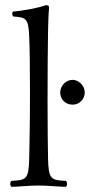

<svg xmlns="http://www.w3.org/2000/svg" viewBox="-20 -718 348 743"><path d="M93 -103C91 -24 82 -21 24 -18C18 -12 18 -1 24 5C64 4 88 0 129 0C170 0 194 4 235 5C241 -1 241 -12 235 -18C177 -21 168 -24 166 -103C165 -140 164 -233 164 -329C164 -440 165 -556 166 -599C167 -661 170 -689 170 -689C170 -696 166 -698 157 -698C133 -688 67 -676 29 -673C27 -665 26 -660 32 -654C82 -651 90 -646 93 -576C95 -538 96 -448 96 -355C96 -252 94 -145 93 -103ZM213 -360C213 -336 231 -313 261 -313C288 -313 308 -335 308 -360C308 -387 284 -409 261 -409C234 -409 213 -385 213 -360Z"/></svg>

Font: Libertinus Serif Display
Style: Regular
Weight: 400
Designer: Philipp H. Poll, Khaled Hosny
Foundry: Caleb Maclennan
Version: Version 7.050;RELEASE